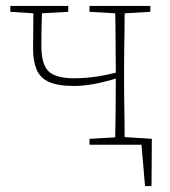

<svg xmlns="http://www.w3.org/2000/svg" viewBox="-20 -490 575 650"><path d="M283 -450V-470H489V-450L402 -445Q402 -419 401.5 -386Q401 -353 400.5 -319.5Q400 -286 400 -260V-210Q400 -184 400.5 -151Q401 -118 401.5 -85Q402 -52 402 -26L494 -20L493 140H471L459 0H283V-20L370 -25Q371 -64 371.5 -119.5Q372 -175 372 -221V-224Q291 -199 231 -199Q175 -199 145 -213Q115 -227 103.5 -255.5Q92 -284 92 -325Q92 -355 92.5 -385Q93 -415 93 -445L15 -450V-470H211V-450L122 -445Q121 -415 120.5 -389.5Q120 -364 120 -336Q120 -272 144.5 -248.5Q169 -225 231 -225Q263 -225 297.5 -229.5Q332 -234 372 -244V-260Q372 -286 371.5 -319.5Q371 -353 371 -386Q371 -419 370 -445Z"/></svg>

Font: Source Serif 4 ExtraLight
Style: Regular
Weight: 200
Designer: Frank Grießhammer
Foundry: Adobe
Version: Version 4.005;hotconv 1.1.0;makeotfexe 2.6.0